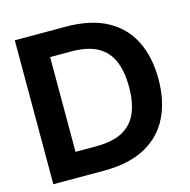

<svg xmlns="http://www.w3.org/2000/svg" viewBox="-103 -801 892 902"><g transform="rotate(-15 342.5 -350.0)"><path d="M47 0V-700H293Q416 -700 495.5 -656.5Q575 -613 613.5 -534.5Q652 -456 652 -350Q652 -245 613.5 -166Q575 -87 495.5 -43.5Q416 0 293 0ZM187 -120H285Q370 -120 418.5 -147.5Q467 -175 488 -226.5Q509 -278 509 -350Q509 -422 488 -474Q467 -526 418.5 -553.5Q370 -581 285 -581H187Z"/></g></svg>

Font: Host Grotesk ExtraBold
Style: Regular
Weight: 800
Designer: Doğukan Karapınar
Foundry: Element Type
Version: Version 1.003; ttfautohint (v1.8.4.7-5d5b)